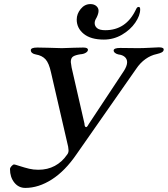

<svg xmlns="http://www.w3.org/2000/svg" viewBox="-20 -886 822 941"><path d="M29 -57Q29 -64 36.5 -72Q44 -80 49 -80Q53 -80 74 -73Q102 -64 123 -59Q144 -54 168 -54Q213 -54 248.5 -73Q284 -92 308 -127Q316 -136 316 -149Q316 -153 314 -167L230 -531Q220 -577 203 -595.5Q186 -614 156 -619Q144 -621 137.5 -626.5Q131 -632 131 -640Q131 -653 163 -653L215 -652Q259 -650 283 -650Q304 -650 342 -652L388 -653Q411 -653 411 -642Q411 -634 400.5 -627.5Q390 -621 374 -620Q348 -616 337.5 -608.5Q327 -601 327 -582Q327 -577 331 -555L394 -280Q394 -273 396 -268Q398 -263 402 -263Q406 -263 410 -269.5Q414 -276 415 -278L587 -538Q603 -563 603 -581Q603 -597 591.5 -607Q580 -617 561 -619Q551 -621 544 -626.5Q537 -632 537 -639Q538 -651 569 -651L657 -650Q681 -650 717 -652Q749 -654 759 -654Q785 -654 782 -641Q781 -634 773 -629.5Q765 -625 748 -621Q719 -615 693 -596.5Q667 -578 647 -548L355 -130Q299 -48 234 -6.5Q169 35 104 35Q71 35 50 8.5Q29 -18 29 -57ZM356 -790Q356 -818 375.5 -842Q395 -866 423 -866Q441 -866 452 -856.5Q463 -847 463 -833Q463 -819 453 -799Q444 -785 444 -773Q444 -758 456 -748Q468 -738 496 -738Q597 -738 645 -837Q649 -846 652 -849Q655 -852 660 -852Q667 -852 667 -840Q667 -810 643 -775Q619 -740 578 -716Q537 -692 489 -692Q425 -692 390.5 -720Q356 -748 356 -790Z"/></svg>

Font: EB Garamond Medium
Style: Italic
Weight: 500
Italic angle: -17.2°
Designer: Georg Duffner and Octavio Pardo
Foundry: Georg Duffner
Version: Version 1.000